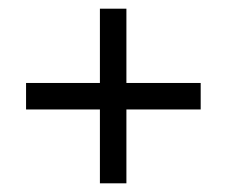

<svg xmlns="http://www.w3.org/2000/svg" viewBox="-20 -531 521 442"><path d="M40 -340H442V-279H40ZM210 -109V-511H271V-109Z"/></svg>

Font: Cinzel ExtraBold
Style: Regular
Weight: 800
Designer: Natanael Gama
Version: Version 2.000